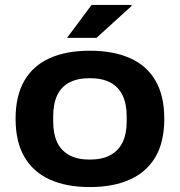

<svg xmlns="http://www.w3.org/2000/svg" viewBox="-20 -744 726 776"><path d="M343 12Q248 12 181 -18.5Q114 -49 78.5 -110Q43 -171 43 -264Q43 -357 78.5 -418Q114 -479 181 -509Q248 -539 343 -539Q438 -539 505.5 -509Q573 -479 608.5 -418Q644 -357 644 -264Q644 -171 608.5 -110Q573 -49 505.5 -18.5Q438 12 343 12ZM343 -99Q393 -99 426 -117Q459 -135 475.5 -169Q492 -203 492 -253V-274Q492 -324 475.5 -358.5Q459 -393 426 -410.5Q393 -428 343 -428Q293 -428 260 -410.5Q227 -393 211 -358.5Q195 -324 195 -274V-253Q195 -203 211 -169Q227 -135 260 -117Q293 -99 343 -99ZM251 -591 350 -724H511L512 -720L370 -591Z"/></svg>

Font: Archivo SemiExpanded
Style: Bold
Weight: 700
Width: 6
Designer: Hector Gatti
Foundry: Omnibus-Type
Version: Version 2.001